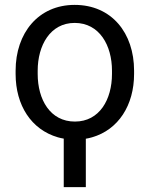

<svg xmlns="http://www.w3.org/2000/svg" viewBox="-20 -558 609 781"><path d="M43.5 -257.3C43.5 -129.4 107.4 -30.8 215.3 0.5C223.1 2.9 231 4.4 239.3 5.9V203.1H329.1V6.3C337.9 4.9 346.2 2.9 354.5 0.5C461.4 -30.3 525.4 -129.9 525.4 -257.3V-270.5C525.4 -423.8 434.1 -538.1 283.7 -538.1C136.2 -538.1 43.5 -423.8 43.5 -270.5ZM133.3 -270.5C133.3 -373 184.1 -464.8 283.7 -464.8C384.8 -464.8 435.5 -373 435.5 -270.5V-257.3C435.5 -153.3 384.8 -63.5 284.7 -63.5C184.1 -63.5 133.3 -152.8 133.3 -257.3Z"/></svg>

Font: Bert Sans
Style: Regular
Weight: 400
Designer: Christian Robertson (Google), Cristiano Sobral
Foundry: Google, Cristiano Sobral
Version: Version 3.101